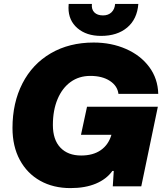

<svg xmlns="http://www.w3.org/2000/svg" viewBox="-20 -955 842 984"><path d="M44 -299Q44 -428 95 -527.5Q146 -627 240.5 -682Q335 -737 460 -737Q551 -737 626 -704Q701 -671 745 -611.5Q789 -552 791 -474H587Q582 -515 543 -540.5Q504 -566 443 -566Q385 -566 342 -535Q299 -504 275 -447Q251 -390 251 -314Q251 -239 289.5 -198.5Q328 -158 396 -158Q457 -158 496.5 -185.5Q536 -213 551 -264H395L426 -408H789L704 0H558L563 -79H556Q526 -37 471.5 -14Q417 9 341 9Q253 9 186 -28.5Q119 -66 81.5 -135.5Q44 -205 44 -299ZM331 -915Q331 -928 332 -935H451Q448 -907 463.5 -891.5Q479 -876 508 -876Q535 -876 551.5 -892Q568 -908 570 -935H689Q683 -857 632 -814Q581 -771 498 -771Q423 -771 377 -810.5Q331 -850 331 -915Z"/></svg>

Font: Mona Sans Black
Style: Italic
Weight: 900
Italic angle: -11.7°
Designer: Deni Anggara
Foundry: GitHub
Version: Version 2.000